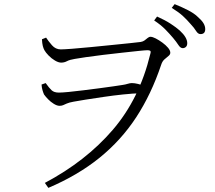

<svg xmlns="http://www.w3.org/2000/svg" viewBox="-20 -851 1040 929"><path d="M864 -618Q853 -618 843 -633.5Q833 -649 817 -668Q801 -687 780 -708.5Q759 -730 726 -752L740 -771Q778 -754 805 -736.5Q832 -719 850 -703Q886 -670 886 -642Q886 -630 879.5 -624Q873 -618 864 -618ZM197 34Q395 -71 525 -222Q655 -373 707 -589Q711 -602 707 -605Q703 -608 694 -608Q684 -608 650 -604.5Q616 -601 571 -596Q526 -591 479.5 -585.5Q433 -580 396 -574.5Q359 -569 342 -566Q317 -562 304 -555Q291 -548 276 -548Q263 -548 246 -558Q229 -568 215 -582.5Q201 -597 195 -608Q190 -617 187 -629Q184 -641 183 -661L203 -669Q214 -652 231.5 -632Q249 -612 274 -612Q289 -612 328.5 -615Q368 -618 418.5 -623Q469 -628 519 -633Q569 -638 607.5 -642Q646 -646 661 -648Q672 -650 679.5 -655.5Q687 -661 694 -667Q701 -673 708 -673Q718 -673 733.5 -665Q749 -657 765.5 -645Q782 -633 793 -620Q804 -607 804 -596Q804 -587 795 -580Q786 -573 775.5 -563.5Q765 -554 760 -538Q712 -395 639 -283.5Q566 -172 461.5 -87.5Q357 -3 214 58ZM268 -339Q256 -339 240.5 -348.5Q225 -358 212.5 -371Q200 -384 193 -394Q189 -403 185.5 -415Q182 -427 181 -442L201 -449Q218 -425 230 -414Q242 -403 265 -403Q280 -403 311.5 -406Q343 -409 382.5 -414Q422 -419 461 -424Q500 -429 530 -433.5Q560 -438 573 -440Q587 -442 598 -445.5Q609 -449 618 -449Q631 -449 647.5 -445Q664 -441 679 -436L663 -400Q624 -399 576 -394Q528 -389 481 -382Q434 -375 395 -369Q356 -363 336 -359Q314 -355 303 -350Q292 -345 285 -342Q278 -339 268 -339ZM950 -686Q938 -686 928.5 -701.5Q919 -717 902 -735Q885 -755 865 -773.5Q845 -792 811 -813L825 -831Q862 -816 890 -801.5Q918 -787 934 -772Q955 -754 964 -739.5Q973 -725 973 -710Q973 -686 950 -686Z"/></svg>

Font: Noto Serif JP ExtraLight Light
Style: Regular
Weight: 300
Version: Version 2.003-H1;hotconv 1.1.1;makeotfexe 2.6.0